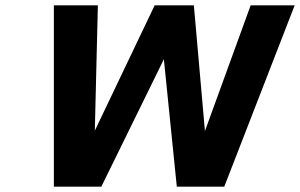

<svg xmlns="http://www.w3.org/2000/svg" viewBox="-20 -700 1125 720"><path d="M182 0V-680H347L334 -144L305 -146L560 -680H707L754 -146L725 -144L920 -680H1085L821 0H643L588 -542H626L360 0Z"/></svg>

Font: Teachers
Style: Italic
Weight: 400
Italic angle: -11°
Designer: Alfredo Marco Pradil, Chank Diesel
Version: Version 1.001